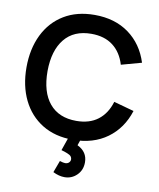

<svg xmlns="http://www.w3.org/2000/svg" viewBox="-102 -815 943 1136"><g transform="rotate(10 369.0 -247.0)"><path d="M364 241.5Q330.5 241.5 294.5 223.5L321 152Q342 159 353.5 159Q367.5 159 376 150.8Q384.5 142.5 384.5 132Q384.5 114.5 368.5 105.5Q352.5 96.5 319 87L354.5 -15.5L427.5 -16L407.5 42Q468.5 71.5 468.5 134.5Q468.5 181 437.8 211.2Q407 241.5 364 241.5ZM374.5 15Q267 15 189.5 -32.5Q112.5 -80 71.2 -164.5Q30 -249 30 -360Q30 -470.5 71.5 -556Q113.5 -641.5 190.8 -688.2Q268 -735 374.5 -735Q496.5 -735 580.5 -673.8Q664.5 -612.5 698.5 -505L577 -471.5Q555.5 -543.5 504.5 -582.5Q453.5 -621.5 374.5 -621.5Q269.5 -621.5 213.5 -552.5Q157.5 -483.5 156.5 -360Q156.5 -234 213 -166.2Q269.5 -98.5 374.5 -98.5Q453.5 -98.5 504.5 -137.5Q555.5 -176.5 577 -248.5L698.5 -215Q664.5 -107.5 580.5 -46.2Q496.5 15 374.5 15Z"/></g></svg>

Font: Vortex Mix
Style: Bold
Weight: 700
Designer: Mikhail Sharanda
Foundry: Mikhail Sharanda
Version: Version 4.504;Glyphs 3.1.2 (3151)